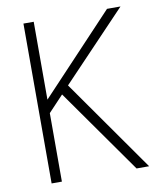

<svg xmlns="http://www.w3.org/2000/svg" viewBox="-80 -764 691 828"><g transform="rotate(-10 265.5 -350.0)"><path d="M79 0V-700H124V-359L445 -700H504L222 -404L506 0H451L190 -370L124 -300V0Z"/></g></svg>

Font: DM Sans 12pt ExtraLight
Style: Regular
Weight: 250
Version: Version 4.004;gftools[0.9.30]